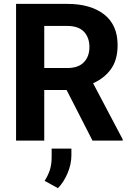

<svg xmlns="http://www.w3.org/2000/svg" viewBox="-20 -731 681 998"><path d="M460.9 0 326.2 -263.2H210V0H63.5V-710.9H328.6Q450.7 -710.9 521 -656.2Q591.3 -601.6 591.3 -496.6Q591.3 -419.9 556.9 -372.1Q522.5 -324.2 463.9 -298.3L617.7 -6.8V0ZM328.6 -596.2H210V-377.4H329.6Q387.2 -377.4 416 -407.5Q444.8 -437.5 444.8 -485.8Q444.8 -536.6 416 -566.4Q387.2 -596.2 328.6 -596.2ZM351.1 41.5V76.7Q351.1 122.6 331.1 169.7Q311 216.8 281.2 247.1L211.9 209Q229 182.6 238.8 153.6Q248.5 124.5 248.5 83.5V41.5Z"/></svg>

Font: Vazirmatn UI FD
Style: Bold
Weight: 700
Designer: Saber Rastikerdar
Foundry: Saber Rastikerdar
Version: Version 33.003